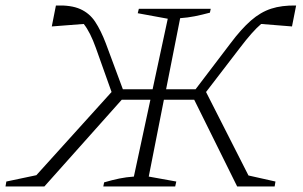

<svg xmlns="http://www.w3.org/2000/svg" viewBox="-32 -677 1100 697"><path d="M129 0H-12L-9 -18L100 -41L373 -343L316 -503Q306 -531 295 -553Q284 -575 272 -590L156 -581L171 -657Q226 -659 259.5 -644Q293 -629 313.5 -598Q334 -567 352 -520L414 -353H522L577 -609L468 -629L472 -645H733L730 -631Q700 -623 675 -618Q650 -613 622 -611L571 -353H678L805 -520Q844 -572 879 -602.5Q914 -633 952.5 -645.5Q991 -658 1043 -657L1028 -581L916 -590Q885 -564 838 -502L716 -343L870 -40L968 -18L965 0H829L673 -315H563L508 -36L608 -18L604 0H343L346 -15Q377 -24 401.5 -29Q426 -34 454 -36L514 -315H410Z"/></svg>

Font: Piazzolla SC ExtraLight
Style: Italic
Weight: 200
Italic angle: -11.3°
Designer: Juan Pablo del Peral
Foundry: Huerta Tipografica
Version: Version 1.330